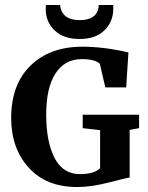

<svg xmlns="http://www.w3.org/2000/svg" viewBox="-20 -745 594 773"><path d="M291 8Q166 8 95.5 -70Q25 -148 25 -270Q25 -405 103 -481Q181 -557 312 -557Q397 -557 497 -534L488 -393H404L382 -488Q363 -507 309 -507Q241 -507 203.5 -449.5Q166 -392 166 -283Q166 -175 199.5 -109.5Q233 -44 302 -44Q360 -44 383 -68V-221L313 -229V-283H540V-229L502 -222V-30Q494 -30 421 -11Q348 8 291 8ZM301 -588Q236 -588 200 -622.5Q164 -657 164 -709Q164 -719 165 -725H222Q222 -724 222.5 -721Q223 -718 223 -716Q234 -664 301 -664Q369 -664 377 -716V-725H436V-709Q436 -658 400.5 -623Q365 -588 301 -588Z"/></svg>

Font: Aikya
Style: Bold
Weight: 700
Designer: Neelakash Kshetrimayum (Latin subset based on Merriweather by Eben Sorkin)
Foundry: Brand New Type
Version: Version 1.00 b005